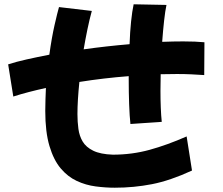

<svg xmlns="http://www.w3.org/2000/svg" viewBox="-20 -824 1040 895"><path d="M42 -374 18 -524Q55 -536 104 -547Q153 -558 210 -569Q221 -649 234.5 -708Q248 -767 255 -791L408 -773Q397 -733 387.5 -687Q378 -641 370 -594Q477 -609 584 -618Q586 -675 591 -723.5Q596 -772 603 -804L756 -801Q750 -773 745 -728Q740 -683 736 -629Q790 -631 834 -631Q863 -631 888 -630Q913 -629 933 -627L932 -474Q904 -476 872 -477.5Q840 -479 805 -479Q768 -479 729 -478Q728 -437 728 -400Q728 -360 729.5 -322.5Q731 -285 734 -256L588 -246Q584 -282 582 -337Q580 -392 580 -454V-469Q463 -460 350 -442Q341 -354 341 -292Q341 -256 345.5 -223Q350 -190 365.5 -164Q381 -138 414.5 -121.5Q448 -105 506 -103Q595 -103 677 -125.5Q759 -148 850 -188L875 -29Q773 18 688.5 34.5Q604 51 515 51Q472 51 426 45Q380 39 338 19.5Q296 0 263 -39Q230 -78 210.5 -143.5Q191 -209 191 -307Q191 -334 192 -361Q193 -388 194 -414Q153 -405 114.5 -395Q76 -385 42 -374Z"/></svg>

Font: Mochiy Pop One
Style: Regular
Weight: 400
Designer: FONTDASU
Foundry: FONTDASU / Google Inc. / Adobe
Version: Version 2.000